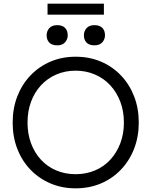

<svg xmlns="http://www.w3.org/2000/svg" viewBox="-20 -1016 825 1046"><path d="M49 -348Q49 -426 74.5 -491.5Q100 -557 146.5 -605.5Q193 -654 255.5 -680.5Q318 -707 392 -707Q467 -707 529.5 -680.5Q592 -654 638.5 -605.5Q685 -557 710.5 -491.5Q736 -426 736 -348Q736 -271 710.5 -205.5Q685 -140 638.5 -91.5Q592 -43 529.5 -16.5Q467 10 392 10Q318 10 255.5 -16.5Q193 -43 146.5 -91Q100 -139 74.5 -204.5Q49 -270 49 -348ZM655 -348Q655 -410 635.5 -461.5Q616 -513 581 -551Q546 -589 497.5 -610Q449 -631 392 -631Q335 -631 286.5 -610Q238 -589 203 -551Q168 -513 149 -461.5Q130 -410 130 -348Q130 -287 149 -235.5Q168 -184 203 -146Q238 -108 286.5 -87.5Q335 -67 392 -67Q449 -67 497.5 -87.5Q546 -108 581 -146Q616 -184 635.5 -235.5Q655 -287 655 -348ZM437 -824Q437 -846 451.5 -862.5Q466 -879 494 -879Q523 -879 537.5 -864Q552 -849 552 -824Q552 -802 537.5 -785.5Q523 -769 494 -769Q466 -769 451.5 -784Q437 -799 437 -824ZM234 -824Q234 -846 248.5 -862.5Q263 -879 292 -879Q320 -879 334.5 -864Q349 -849 349 -824Q349 -802 334.5 -785.5Q320 -769 292 -769Q263 -769 248.5 -784Q234 -799 234 -824ZM239 -936V-996H546V-936Z"/></svg>

Font: Mach Light
Style: Regular
Weight: 300
Version: Version 1.002